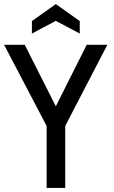

<svg xmlns="http://www.w3.org/2000/svg" viewBox="-21 -919 558 939"><path d="M504 -700 298 -303V0H207V-303L-1 -700H100L252 -399L403 -700ZM369 -816V-755L252 -817L135 -755V-816L252 -899Z"/></svg>

Font: Cabin Condensed
Style: Regular
Weight: 400
Width: 3
Version: Version 2.001